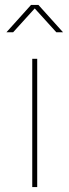

<svg xmlns="http://www.w3.org/2000/svg" viewBox="-20 -754 280 774"><path d="M105 -734 6 -624H33L120 -720L207 -624H234L135 -734ZM110 -517V0H130V-517Z"/></svg>

Font: Montserrat Thin
Style: Regular
Weight: 250
Designer: Julieta Ulanovsky
Foundry: Julieta Ulanovsky
Version: Version 4.000